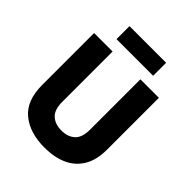

<svg xmlns="http://www.w3.org/2000/svg" viewBox="-245 -1025 1182 1182"><g transform="rotate(45 346.0 -434.5)"><path d="M346 15Q218 15 141 -48.5Q64 -112 64 -248V-700H225V-261Q225 -193 258 -163Q291 -133 346 -133Q401 -133 434 -163Q467 -193 467 -261V-700H628V-248Q628 -158 592.5 -99.5Q557 -41 494 -13Q431 15 346 15ZM188 -771V-884H507V-771Z"/></g></svg>

Font: SUSE ExtraBold
Style: Regular
Weight: 800
Designer: Rene Bieder
Foundry: SUSE
Version: Version 1.000